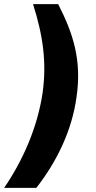

<svg xmlns="http://www.w3.org/2000/svg" viewBox="-76 -743 463 924"><path d="M-56 161H99C198 34 270 -115 292 -274C319 -454 275 -584 204 -723H83C132 -569 149 -440 129 -296C104 -128 33 31 -56 161Z"/></svg>

Font: United Sans Black
Style: Italic
Weight: 900
Italic angle: -8°
Designer: Pablo Impallari, Rodrigo Fuenzalida (Modified by Dan O. Williams)
Version: Version 1.000;PS 001.000;hotconv 1.0.88;makeotf.lib2.5.64775